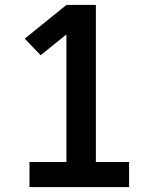

<svg xmlns="http://www.w3.org/2000/svg" viewBox="-20 -755 640 775"><path d="M99 0V-101H248V-616L144 -532L80 -599L248 -735H367V-101H501V0Z"/></svg>

Font: Iosevka Etoile
Style: Bold
Weight: 700
Designer: Belleve Invis
Foundry: Belleve Invis
Version: Version 28.1.0; ttfautohint (v1.8.4)